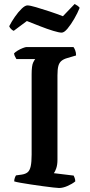

<svg xmlns="http://www.w3.org/2000/svg" viewBox="-20 -939 450 959"><path d="M275 0Q268 0 246 -2.5Q224 -5 194.5 -9Q165 -13 135 -17.5Q105 -22 82.5 -26Q60 -30 51 -33Q51 -42 54 -50.5Q57 -59 60 -63L89 -67Q108 -70 118.5 -79Q129 -88 133.5 -109Q138 -130 138 -167V-567Q138 -612 146 -627.5Q154 -643 156 -644H62Q60 -649 56 -655Q52 -661 50 -672Q56 -679 68.5 -686.5Q81 -694 94 -699Q107 -704 112 -704H347Q351 -699 355.5 -688Q360 -677 360 -662L316 -649Q298 -644 287 -635Q276 -626 271.5 -609.5Q267 -593 267 -563V-141Q267 -116 261 -98.5Q255 -81 249 -74L348 -62Q350 -59 353 -50Q356 -41 356 -33Q340 -20 317 -10Q294 0 275 0ZM287.9 -776Q275.3 -776 245.6 -785Q215.9 -794 180.4 -808Q144.8 -822 114.2 -834L48.5 -785Q43.1 -787 36.4 -793Q29.6 -799 26 -808Q37.7 -831 54.4 -855Q71 -879 88.1 -895.5Q105.2 -912 116.9 -912Q129.5 -912 160.1 -903Q190.7 -894 227.2 -882Q263.6 -870 294.2 -858L352.7 -919Q360.8 -915 367.1 -910.5Q373.4 -906 377.9 -900Q367.1 -873 350.5 -844.5Q333.8 -816 317.2 -796Q300.5 -776 287.9 -776Z"/></svg>

Font: Texturina 12pt SemiBold
Style: Regular
Weight: 600
Designer: Guillermo Torres Carreño
Foundry: Omnibus-Type
Version: Version 1.002